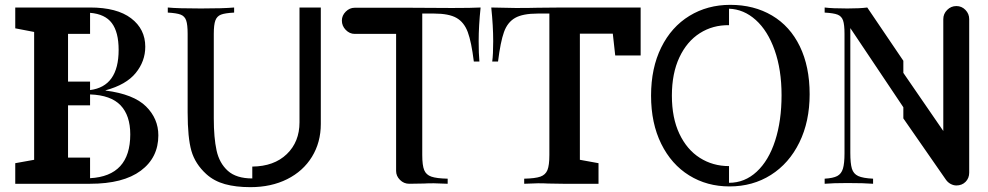

<svg xmlns="http://www.w3.org/2000/svg" viewBox="-20 -759 4079 793"><path d="M261 -619V-422H352V-387Q470 -402 470 -553Q470 -626 442 -663.5Q414 -701 352 -706V-619ZM43 -85 121 -99V-627L43 -642V-728H352Q463 -728 521.5 -683.5Q580 -639 580 -566Q580 -506 540.5 -457.5Q501 -409 416 -386V-385Q532 -370 583 -319.5Q634 -269 634 -200Q634 -108 561.5 -54Q489 0 352 0H43ZM352 -108V-23Q518 -32 518 -204Q518 -282 478 -324Q438 -366 352 -369V-324H261V-108Z M755 -295V-619Q755 -657 749 -674.5Q743 -692 726.5 -698.5Q710 -705 673 -707V-728Q713 -724 810 -724Q903 -724 947 -728V-707Q909 -705 892.5 -698.5Q876 -692 869.5 -674.5Q863 -657 863 -619V-270Q863 -190 874.5 -137.5Q886 -85 921 -53.5Q956 -22 1022 -22V-71Q1112 -72 1164.5 -122.5Q1217 -173 1217 -254V-728H1305V-247Q1305 -171 1268.5 -111.5Q1232 -52 1166 -19Q1100 14 1014 14Q954 14 909 1.5Q864 -11 832 -40Q786 -82 770.5 -136Q755 -190 755 -295Z M1616 -53V-619H1445Q1424 -619 1408 -635.5Q1392 -652 1392 -674Q1392 -695 1408 -711Q1424 -727 1445 -727H1670L1847 -726Q1929 -726 1965 -728Q1957 -652 1957 -589Q1957 -537 1960 -505H1937Q1927 -586 1912 -626.5Q1897 -667 1865.5 -685Q1834 -703 1773 -703H1724V-119Q1724 -76 1732 -56.5Q1740 -37 1761.5 -29.5Q1783 -22 1829 -21V0Q1783 -2 1772 -2Q1745 -2 1731 -1L1670 0Q1648 0 1632 -16Q1616 -32 1616 -53Z M2249 -119V-703H2201Q2139 -703 2107.5 -685Q2076 -667 2061.5 -626.5Q2047 -586 2037 -505H2013Q2017 -533 2017 -589Q2017 -652 2009 -728Q2083 -726 2110 -726Q2169 -726 2200 -727L2305 -728H2626V-530H2521L2511 -620H2375V-99L2452 -85V0H2305L2243 -1Q2229 -2 2202 -2Q2191 -2 2145 0V-21Q2191 -22 2212 -29.5Q2233 -37 2241 -56.5Q2249 -76 2249 -119Z M2755 -364Q2755 -272 2786 -206.5Q2817 -141 2870.5 -107Q2924 -73 2991 -73V-4Q3056 -4 3105.5 -50Q3155 -96 3181.5 -178Q3208 -260 3208 -366Q3208 -471 3179.5 -551.5Q3151 -632 3101.5 -676.5Q3052 -721 2991 -723V-655Q2924 -656 2870.5 -622Q2817 -588 2786 -522Q2755 -456 2755 -364ZM2996 -739Q3094 -739 3168.5 -695Q3243 -651 3283.5 -567.5Q3324 -484 3324 -370Q3324 -257 3281.5 -170.5Q3239 -84 3164 -36.5Q3089 11 2993 11Q2900 11 2826.5 -34.5Q2753 -80 2711 -165Q2669 -250 2669 -364Q2669 -478 2711 -563Q2753 -648 2827.5 -693.5Q2902 -739 2996 -739Z M3492 -643V-128Q3492 -84 3498.5 -62.5Q3505 -41 3524.5 -32Q3544 -23 3586 -21V0Q3549 -3 3480 -3Q3421 -3 3386 0V-21Q3421 -23 3438 -32Q3455 -41 3461.5 -62.5Q3468 -84 3468 -126V-619Q3468 -657 3462 -674.5Q3456 -692 3439.5 -698.5Q3423 -705 3386 -707V-728Q3417 -724 3480 -724Q3531 -724 3562 -728L3711 -508V-458L3876 -218V-680Q3876 -702 3892 -718Q3908 -734 3930 -734Q3952 -734 3967.5 -718Q3983 -702 3983 -680V-46Q3983 -23 3968 -8Q3953 7 3930 7Q3918 7 3906 0.5Q3894 -6 3886 -18L3711 -270V-316Z"/></svg>

Font: Hjärnsläpp Display
Style: Regular
Weight: 400
Designer: Baptiste Guesnon
Foundry: Bloom Type
Version: Version 1.000